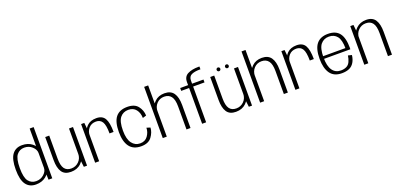

<svg xmlns="http://www.w3.org/2000/svg" viewBox="12 -1774 5730 2765"><g transform="rotate(-20 2877.0 -391.0)"><path d="M429.5 0H487V-785H426V-103ZM238.5 4Q330 4 391 -44.5Q452 -93 452 -141.5L426 -183.5Q426 -130.5 377 -85.5Q328 -40.5 257.5 -40.5Q185 -40.5 141.2 -96Q97.5 -151.5 97.5 -297Q97.5 -442.5 141.2 -498Q185 -553.5 257.5 -553.5Q328 -553.5 377 -508.5Q426 -463.5 426 -410.5L452 -452.5Q452 -501 391 -549.5Q330 -598 238.5 -598Q140 -598 87.5 -526.8Q35 -455.5 35 -297Q35 -139.5 87.5 -67.8Q140 4 238.5 4Z M971 0H1020V-592H958.5V-103.5ZM656 -593H594.5V-239Q594.5 -121 636.2 -57.8Q678 5.5 774.5 5.5Q870.5 5.5 929.8 -52Q989 -109.5 989 -179L959 -206Q959 -134.5 911.2 -86.8Q863.5 -39 794.5 -39Q724.5 -39 690.2 -86.8Q656 -134.5 656 -240.5Z M1483 -325.5H1545Q1545 -468.5 1507.2 -533Q1469.5 -597.5 1377.5 -597.5Q1286 -597.5 1233.5 -546.2Q1181 -495 1181 -423L1205 -400.5Q1205 -459.5 1245.2 -506.2Q1285.5 -553 1357 -553Q1420.5 -553 1451.8 -503Q1483 -453 1483 -325.5ZM1144 0H1205.5V-470.5L1193 -592H1144Z M1851 5Q1962.5 5 2012.8 -63.5Q2063 -132 2066 -203.5L2010 -221Q2009 -153.5 1968.2 -96.5Q1927.5 -39.5 1851 -39.5Q1773 -39.5 1725.5 -102.8Q1678 -166 1678 -296Q1678 -436.5 1725 -494.5Q1772 -552.5 1851 -552.5Q1927.5 -552.5 1968.2 -500.5Q2009 -448.5 2010 -370.5L2066 -387.5Q2063 -469.5 2013 -533.5Q1963 -597.5 1851 -597.5Q1731.5 -597.5 1673.5 -524.8Q1615.5 -452 1615.5 -296Q1615.5 -150 1673.5 -72.5Q1731.5 5 1851 5Z M2180.5 0H2242V-785H2180.5ZM2544 0H2605.5V-354Q2605.5 -472 2561.5 -535.2Q2517.5 -598.5 2421.5 -598.5Q2328 -598.5 2269.8 -541Q2211.5 -483.5 2211.5 -414L2241 -386Q2241 -457.5 2286.5 -505.8Q2332 -554 2401 -554Q2471 -554 2507.5 -506.2Q2544 -458.5 2544 -352.5Z M2783.5 0H2845V-548H3019.5V-592H2845V-637.5Q2845 -702.5 2892.5 -724Q2940 -745.5 3014 -745.5H3029V-788.5H3013.5Q2913.5 -788.5 2848.5 -755.5Q2783.5 -722.5 2783.5 -638L2784 -592H2662.5V-548H2783.5Z M3499.5 0H3548.5V-592H3487V-103.5ZM3184.5 -593H3123V-239Q3123 -121 3164.8 -57.8Q3206.5 5.5 3303 5.5Q3399 5.5 3458.2 -52Q3517.5 -109.5 3517.5 -179L3487.5 -206Q3487.5 -134.5 3439.8 -86.8Q3392 -39 3323 -39Q3253 -39 3218.8 -86.8Q3184.5 -134.5 3184.5 -240.5ZM3272.5 -627.5Q3284.5 -627.5 3292.8 -636Q3301 -644.5 3301 -656Q3301 -668 3292.8 -676.2Q3284.5 -684.5 3272.5 -684.5Q3261 -684.5 3252.8 -676.2Q3244.5 -668 3244.5 -656Q3244.5 -644.5 3252.8 -636Q3261 -627.5 3272.5 -627.5ZM3402 -627.5Q3414 -627.5 3422 -636Q3430 -644.5 3430 -656Q3430 -668 3422 -676.2Q3414 -684.5 3402 -684.5Q3390 -684.5 3381.8 -676.2Q3373.5 -668 3373.5 -656Q3373.5 -644.5 3381.8 -636Q3390 -627.5 3402 -627.5Z M3672.5 0H3734V-785H3672.5ZM4036 0H4097.5V-354Q4097.5 -472 4053.5 -535.2Q4009.5 -598.5 3913.5 -598.5Q3820 -598.5 3761.8 -541Q3703.5 -483.5 3703.5 -414L3733 -386Q3733 -457.5 3778.5 -505.8Q3824 -554 3893 -554Q3963 -554 3999.5 -506.2Q4036 -458.5 4036 -352.5Z M4552 -325.5H4614Q4614 -468.5 4576.2 -533Q4538.5 -597.5 4446.5 -597.5Q4355 -597.5 4302.5 -546.2Q4250 -495 4250 -423L4274 -400.5Q4274 -459.5 4314.2 -506.2Q4354.5 -553 4426 -553Q4489.5 -553 4520.8 -503Q4552 -453 4552 -325.5ZM4213 0H4274.5V-470.5L4262 -592H4213Z M4926 5V-37.5Q4843.5 -37.5 4798 -101.8Q4752.5 -166 4752.5 -298Q4752.5 -440.5 4800.2 -498Q4848 -555.5 4926 -555.5Q5006 -555.5 5050.8 -499.5Q5095.5 -443.5 5095.5 -310L5101 -318.5H4744V-278H5156Q5157 -288.5 5157 -300Q5157 -453.5 5101.2 -525.5Q5045.5 -597.5 4926 -597.5Q4810 -597.5 4751.2 -525Q4692.5 -452.5 4692.5 -298Q4692.5 -154.5 4749.2 -74.8Q4806 5 4926 5ZM4926 -37.5V5Q4993.5 5 5040.5 -16Q5087.5 -37 5115 -83.8Q5142.5 -130.5 5149.5 -192.5L5093 -206.5Q5086.5 -156 5067 -114Q5047.5 -72 5010.5 -54.8Q4973.5 -37.5 4926 -37.5Z M5269 0H5330.5V-469L5318 -592H5269ZM5631.5 0H5693V-352Q5693 -470 5651 -534.2Q5609 -598.5 5513 -598.5Q5419.5 -598.5 5359.5 -541Q5299.5 -483.5 5299.5 -414L5328.5 -386Q5328.5 -457.5 5376 -505.8Q5423.5 -554 5492 -554Q5562 -554 5596.8 -506.2Q5631.5 -458.5 5631.5 -352.5Z"/></g></svg>

Font: Anybody UltraCondensed Thin Light
Style: Regular
Weight: 300
Version: Version 1.111